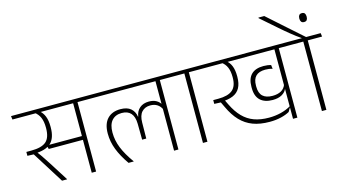

<svg xmlns="http://www.w3.org/2000/svg" viewBox="-112 -1241 2854 1595"><g transform="rotate(-15 1315.5 -443.0)"><path d="M545.5 -607.5H508V0H545.5ZM445 -597.5H669L665.5 -628H441ZM618 -597.5 614 -628H-18L-14 -597.5ZM205.5 -315.5 214 -283H519V-315.5ZM296 0V-2L194 -163Q176 -190.5 163 -210.5Q150 -230.5 137.5 -248.2Q125 -266 110 -285.5V-299L28 -307.5V-274L82 -272L252.5 0ZM220 -605.5H175.5Q208 -582 222.8 -547.5Q237.5 -513 237.5 -461V-457Q237.5 -375 198.5 -341.2Q159.5 -307.5 71 -307.5H28L52.5 -276H83.5Q186 -277 231.2 -318.8Q276.5 -360.5 276.5 -453V-458.5Q276.5 -512 262.2 -547.8Q248 -583.5 220 -605.5Z M1253.5 -607.5H1216V0H1253.5ZM1153 -597.5H1377L1373.5 -628H1149ZM637 -597.5H1326L1322 -628H633ZM873.5 -448.5Q801.5 -448.5 761 -405.5Q720.5 -362.5 720.5 -279Q720.5 -209 746.5 -141.8Q772.5 -74.5 824.5 0H869V-1.5Q813 -79.5 786.8 -144.8Q760.5 -210 760.5 -278Q760.5 -345.5 791 -380.2Q821.5 -415 876 -415Q927.5 -415 954.2 -385Q981 -355 982 -294L983.5 -157H1019L1020.5 -294Q1021 -355 1048.2 -384.8Q1075.5 -414.5 1121.5 -414.5Q1156.5 -414.5 1181 -398.8Q1205.5 -383 1219 -353.5L1223 -391Q1209.5 -418 1183.5 -433.2Q1157.5 -448.5 1119 -448.5Q1069.5 -448.5 1039 -422.2Q1008.5 -396 1002 -351H999.5Q993 -395.5 962 -422Q931 -448.5 873.5 -448.5Z M1503 0V-607.5H1464.5V0ZM1626 -597.5 1622 -628H1341.5L1345.5 -597.5Z M2276.5 -607.5H2239V0H2276.5ZM2176 -597.5H2400.5L2396 -628H2172ZM1597 -597.5H2350L2346 -628H1593ZM1882.5 -462.5Q1882.5 -514.5 1868.5 -549.8Q1854.5 -585 1827 -605.5H1782.5Q1815 -583 1829.5 -549.2Q1844 -515.5 1844 -465.5V-460.5Q1844 -386.5 1805 -354Q1766 -321.5 1682.5 -321.5H1639L1667.5 -290.5H1695Q1759 -291 1800.5 -308.2Q1842 -325.5 1862.2 -362.2Q1882.5 -399 1882.5 -457.5ZM2218.5 -64 2242 -103.5V-109Q2201 -84.5 2152.2 -72.5Q2103.5 -60.5 2049.5 -60.5Q1977 -60.5 1922.2 -80.8Q1867.5 -101 1825.8 -143.8Q1784 -186.5 1751 -254.5L1727.5 -303L1639 -321.5V-289L1695 -286.5L1716.5 -241.5Q1751 -167 1796.5 -119.2Q1842 -71.5 1903 -48.5Q1964 -25.5 2047.5 -25.5Q2100.5 -25.5 2144.8 -36.2Q2189 -47 2218.5 -64ZM2117.5 -194.5Q2166.5 -194.5 2197.5 -212.5Q2228.5 -230.5 2239.5 -259H2243.5L2241 -295Q2229 -261 2199.2 -244.5Q2169.5 -228 2125.5 -228Q2070 -228 2041.5 -254.5Q2013 -281 2013 -337V-346Q2013 -400.5 2040 -427.2Q2067 -454 2121 -454Q2137.5 -454 2152 -452Q2166.5 -450 2183 -445L2179 -478Q2165 -482.5 2148.8 -484.8Q2132.5 -487 2114.5 -487Q2044.5 -487 2009.2 -451.2Q1974 -415.5 1974 -346V-335.5Q1974 -264.5 2011.5 -229.5Q2049 -194.5 2117.5 -194.5Z M2526 0V-607.5H2487.5V0ZM2649 -597.5 2645 -628H2364.5L2368.5 -597.5ZM2179 -886.5V-881.5L2315 -762.5Q2337 -743 2358 -725.5Q2379 -708 2399.2 -691.5Q2419.5 -675 2440.5 -659.2Q2461.5 -643.5 2484.5 -627.5V-620.5H2522V-626Q2505 -641 2475.8 -667Q2446.5 -693 2411.5 -724Q2376.5 -755 2341.2 -786.5Q2306 -818 2276.2 -844.5Q2246.5 -871 2229 -886.5ZM2536.5 -752.5Q2553.5 -752.5 2560.8 -762.5Q2568 -772.5 2568 -789V-792.5Q2568 -809 2560.8 -819Q2553.5 -829 2536.5 -829Q2520 -829 2512.5 -819Q2505 -809 2505 -792.5V-789Q2505 -772.5 2512.5 -762.5Q2520 -752.5 2536.5 -752.5Z"/></g></svg>

Font: Anek Devanagari Medium ExtraLight
Style: Regular
Weight: 250
Version: Version 1.003